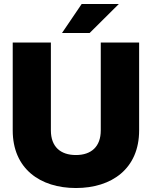

<svg xmlns="http://www.w3.org/2000/svg" viewBox="-20 -934 763 966"><path d="M362 12C542 12 680 -85 680 -278V-720H487V-278C487 -196 439 -154 362 -154C284 -154 236 -196 236 -278V-720H44V-278C44 -85 182 12 362 12ZM292 -768H431L578 -914H391Z"/></svg>

Font: Aspekta 850
Style: Regular
Weight: 850
Designer: Ivo Dolenc
Version: Version 2.000